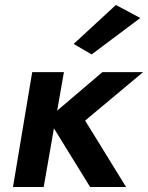

<svg xmlns="http://www.w3.org/2000/svg" viewBox="-20 -749 593 769"><path d="M542 -677 347 -531 275 -573 444 -729ZM109 -460H236L209 -306L390 -460H553L321 -266L485 0H341L196 -235L155 0H32Z"/></svg>

Font: Von Semi
Style: Italic
Weight: 600
Version: Version 4.000; ttfautohint (v1.8.4.7-5d5b)